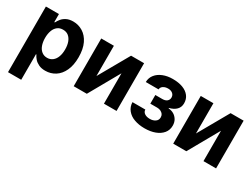

<svg xmlns="http://www.w3.org/2000/svg" viewBox="-57 -1125 2494 1900"><g transform="rotate(30 1190.0 -174.5)"><path d="M211.4 204.6H60.5V-545.4H209.5V-453.6H216.3Q227.5 -477.1 245.6 -499Q263.7 -521.5 294.9 -537.1Q325.2 -552.7 371.6 -552.7Q430.2 -552.7 481.4 -521.5Q532.2 -489.7 562 -428.2Q592.3 -365.2 592.3 -272Q592.3 -180.7 563 -118.2Q534.2 -55.7 483.9 -23.4Q433.6 8.8 371.1 8.8Q326.2 8.8 296.4 -5.9Q265.1 -21 246.1 -42.5Q227.1 -63.5 216.3 -87.4H211.4ZM208.5 -272.9Q208.5 -225.1 222.2 -188Q235.4 -151.9 261.2 -131.8Q287.1 -111.3 323.2 -111.3Q359.4 -111.3 385.7 -132.3Q412.1 -153.3 424.8 -189Q438 -224.6 438 -272.9Q438 -319.8 424.8 -356Q411.6 -391.6 386.2 -412.1Q361.3 -432.1 323.2 -432.1Q285.6 -432.1 261.2 -412.6Q234.9 -392.6 222.2 -357.4Q208.5 -320.3 208.5 -272.9Z M837.4 -545.4V-199.7L1033.7 -545.4H1182.6V0H1038.6V-347.2L842.8 0H692.9V-545.4Z M1275.4 -154.3H1422.4Q1422.9 -127.4 1446.3 -111.8Q1469.2 -96.2 1505.9 -96.2Q1543 -96.2 1567.9 -113.8Q1593.3 -130.9 1593.3 -163.1Q1593.3 -183.6 1583.5 -197.8Q1573.7 -211.4 1555.7 -220.7Q1538.1 -229.5 1514.6 -229.5H1436V-328.6H1514.6Q1550.8 -328.6 1568.8 -344.7Q1587.4 -361.8 1587.4 -385.7Q1587.4 -413.6 1567.9 -430.2Q1547.9 -447.3 1514.6 -447.3Q1481.4 -447.3 1459 -432.1Q1437 -417 1436 -392.6H1290Q1291 -441.9 1319.8 -477.5Q1348.6 -513.7 1397.9 -533.2Q1446.3 -552.7 1508.3 -552.7Q1574.7 -552.7 1623.5 -534.2Q1671.4 -516.1 1698.2 -481Q1724.1 -447.3 1724.1 -398.9Q1724.1 -355 1695.8 -326.2Q1667.5 -296.9 1616.2 -284.7V-279.3Q1650.9 -276.9 1677.2 -261.2Q1703.6 -245.6 1720.7 -217.3Q1737.3 -189 1737.3 -151.4Q1737.3 -101.1 1707.5 -64.5Q1676.3 -27.3 1626 -8.8Q1574.7 10.7 1506.8 10.7Q1441.4 10.7 1389.6 -8.3Q1338.9 -25.9 1307.6 -64.5Q1276.9 -102.1 1275.4 -154.3Z M1974.6 -545.4V-199.7L2170.9 -545.4H2319.8V0H2175.8V-347.2L1980 0H1830.1V-545.4Z"/></g></svg>

Font: My Font
Style: Bold
Weight: 500
Designer: Rasmus Andersson
Foundry: rsms
Version: Version 0.001